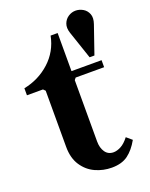

<svg xmlns="http://www.w3.org/2000/svg" viewBox="-141 -815 702 900"><g transform="rotate(-20 210.0 -365.0)"><path d="M368 -102 395 -79Q371 -36 340 -13Q309 10 259 10Q216 10 177.5 -7.5Q139 -25 114.5 -62Q90 -99 90 -155V-435L80 -445H0V-480Q75 -495 130 -545Q185 -595 200 -670H235V-480H385V-445H243L235 -435V-129Q235 -97 249.5 -76Q264 -55 291 -55Q308 -55 328 -65.5Q348 -76 368 -102ZM349 -740Q368 -740 385.5 -730Q403 -720 411 -700Q419 -680 409 -651L361 -512H337L290 -651Q281 -678 288.5 -698Q296 -718 313 -729Q330 -740 349 -740Z"/></g></svg>

Font: Brygada 1918
Style: Regular
Weight: 400
Designer: Mateusz Machalski | Borys Kosmynka | Przemek Hoffer
Foundry: NIEPODLEGLA 2018
Version: Version 3.006